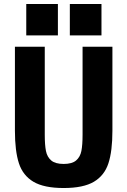

<svg xmlns="http://www.w3.org/2000/svg" viewBox="-20 -933 640 965"><path d="M205 -698V-256Q205 -204 211 -174Q217 -144 237.5 -126.5Q258 -109 300 -109Q342 -109 362.5 -126.5Q383 -144 389 -174Q395 -204 395 -256V-698H545V-276Q545 -174 525 -112.5Q505 -51 452 -19.5Q399 12 300 12Q201 12 148 -19.5Q95 -51 75 -112.5Q55 -174 55 -276V-698ZM490 -913V-755H331V-913ZM271 -913V-755H112V-913Z"/></svg>

Font: iA Writer Duo V
Style: Regular
Weight: 400
Designer: Mike Abbink, Paul van der Laan, Pieter van Rosmalen, Oliver Reichenstein
Foundry: Information Architects Inc.
Version: Version 2.000